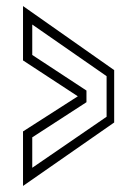

<svg xmlns="http://www.w3.org/2000/svg" viewBox="-20 -613 453 634"><path d="M56 1V-179L237 -295L56 -413.5V-593L357 -381.5V-208.5ZM86.5 -59 332 -227.5V-361.5L86.5 -532V-431.5L265.5 -314V-275.5L86.5 -159.5Z"/></svg>

Font: Tourney Condensed Light
Style: Regular
Weight: 300
Width: 3
Designer: Tyler Finck
Foundry: Etcetera Type Co
Version: Version 1.010; ttfautohint (v1.8.3)